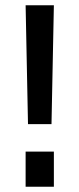

<svg xmlns="http://www.w3.org/2000/svg" viewBox="-20 -707 301 727"><path d="M77 0V-133H184V0ZM86 -237 77 -687H184L175 -237Z"/></svg>

Font: TitilliumText
Style: Medium
Weight: 500
Designer: Accademia di Belle Arti di Urbino and others
Foundry: Accademia di Belle Arti di Urbino and others.
Version: Version 60.001